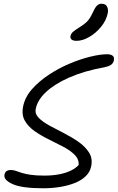

<svg xmlns="http://www.w3.org/2000/svg" viewBox="-20 -1001 632 1030"><path d="M212 9Q97 9 47.5 -13.5Q-2 -36 4 -64Q6 -76 14.5 -82.5Q23 -89 38 -89Q52 -89 64.5 -84.5Q77 -80 95.5 -74Q114 -68 143 -63.5Q172 -59 218 -59Q262 -59 298 -66Q334 -73 360.5 -86Q387 -99 402 -116Q404 -147 380.5 -170.5Q357 -194 320 -213.5Q283 -233 242 -253Q201 -273 166.5 -297Q132 -321 113.5 -353Q95 -385 104 -430Q114 -480 151.5 -522.5Q189 -565 242 -600Q295 -635 353 -659.5Q411 -684 464.5 -697Q518 -710 555 -710Q569 -710 578 -706Q587 -702 590 -694.5Q593 -687 591 -677Q588 -663 576.5 -654Q565 -645 539 -640Q430 -620 351 -585Q272 -550 226.5 -507Q181 -464 172 -418Q166 -391 187.5 -369Q209 -347 246 -327Q283 -307 325 -285.5Q367 -264 402.5 -239Q438 -214 458 -182Q478 -150 469 -108Q463 -78 439.5 -55.5Q416 -33 380.5 -19Q345 -5 301.5 2Q258 9 212 9ZM391 -782Q372 -782 364 -789Q356 -796 358 -807Q361 -821 372 -830.5Q383 -840 407 -855Q439 -875 452.5 -891.5Q466 -908 479 -936Q491 -963 501.5 -972Q512 -981 524 -981Q547 -981 554.5 -965Q562 -949 558 -930Q550 -891 522 -857Q494 -823 458.5 -802.5Q423 -782 391 -782Z"/></svg>

Font: Shantell Sans Light
Style: Italic
Weight: 300
Italic angle: -11°
Designer: Stephen Nixon, Anya Danilova, Shantell Martin
Foundry: Arrow Type
Version: Version 1.008;[ac192a2d6]